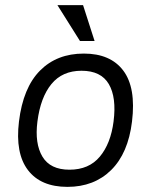

<svg xmlns="http://www.w3.org/2000/svg" viewBox="-20 -719 569 749"><path d="M304 -699 349 -559H292L204 -699ZM54 -245Q70 -377 136 -443.5Q202 -510 307 -510Q411 -510 461 -443.5Q511 -377 495 -245Q480 -121 413.5 -55.5Q347 10 243 10Q139 10 89 -55.5Q39 -121 54 -245ZM251 -57Q327 -57 369.5 -108Q412 -159 423 -245Q435 -339 404.5 -391Q374 -443 298 -443Q223 -443 180.5 -391Q138 -339 126 -245Q115 -159 145.5 -108Q176 -57 251 -57Z"/></svg>

Font: Haskoy
Style: Italic
Weight: 400
Designer: Ertekin Erdin
Foundry: Ertekin Erdin
Version: Version 2.000; ttfautohint (v1.8.4.7-5d5b)